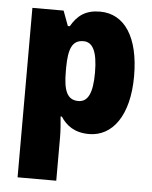

<svg xmlns="http://www.w3.org/2000/svg" viewBox="-56 -609 710 895"><g transform="rotate(5 299.5 -161.5)"><path d="M376 -563C309 -563 271 -535 241 -483H232L206 -553H60V240H241V37C241 4 238 -26 235 -60H241C267 -20 306 10 374 10C483 10 560 -92 560 -277C560 -459 491 -563 376 -563ZM311 -419C354 -419 377 -377 377 -277C377 -180 355 -139 311 -139C258 -139 241 -183 241 -271V-292C242 -379 259 -419 311 -419Z"/></g></svg>

Font: Noto Sans Georgian SemiCondensed Black
Style: Regular
Weight: 900
Width: 4
Designer: Monotype Design Team, Akaki Razmadze
Foundry: Google LLC
Version: Version 2.005